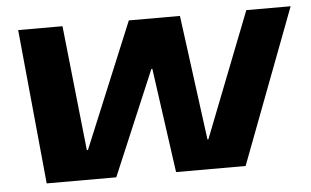

<svg xmlns="http://www.w3.org/2000/svg" viewBox="-43 -604 1081 668"><g transform="rotate(-5 497.0 -270.0)"><path d="M42 -540H196.8L243.6 -103.4H247.6L428.5 -540H607L665 -103.4H668L838.8 -540H993.6L789.1 0H546.2L495.3 -364.8H491.8L337.4 0H94.4Z"/></g></svg>

Font: Pathway Extreme 8pt Thin 12pt
Style: Italic
Weight: 100
Italic angle: -8°
Version: Version 1.001;gftools[0.9.26]